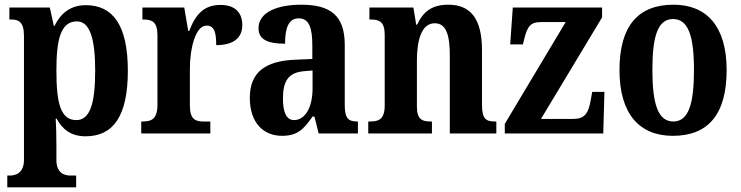

<svg xmlns="http://www.w3.org/2000/svg" viewBox="-20 -568 3153 817"><path d="M11 229H304V179H280C257 179 220 171 220 113V49C220 8 219 -30 217 -63H221C246 -17 283 12 344 12C462 12 524 -74 524 -267C524 -460 461 -546 345 -546C278 -546 237 -509 212 -458H209L192 -536H20V-485H26C59 -485 82 -476 82 -415V112C82 170 45 179 21 179H11ZM305 -57C238 -57 220 -128 220 -268C220 -399 238 -477 307 -477C363 -477 385 -402 385 -267C385 -128 363 -57 305 -57Z M581 0H875V-51H847C813 -51 788 -59 788 -118V-275C788 -360 811 -459 859 -459C892 -459 900 -431 900 -376C970 -376 1011 -404 1011 -461C1011 -512 983 -547 918 -547C848 -547 812 -507 785 -436H781L764 -536H586V-485H589C627 -485 650 -476 650 -417V-123C650 -60 624 -51 585 -51H581Z M1180 10C1246 10 1272 -18 1310 -72H1318L1336 0H1503V-51H1500C1460 -51 1447 -67 1447 -122V-377C1447 -503 1385 -548 1262 -548C1160 -548 1080 -516 1080 -448C1080 -401 1117 -382 1193 -382C1193 -449 1208 -490 1251 -490C1296 -490 1309 -448 1309 -374V-317L1238 -314C1108 -309 1043 -260 1043 -152C1043 -42 1104 10 1180 10ZM1231 -57C1199 -57 1184 -90 1184 -148C1184 -222 1206 -259 1273 -265L1310 -268V-191C1310 -112 1279 -57 1231 -57Z M1547 0H1818V-51H1814C1776 -51 1754 -59 1754 -116V-311C1754 -393 1772 -469 1830 -469C1879 -469 1894 -418 1894 -333V0H2092V-51H2088C2049 -51 2031 -60 2031 -122V-354C2031 -490 1981 -548 1888 -548C1818 -548 1781 -519 1755 -463H1751L1739 -536H1552V-485H1556C1594 -485 1617 -476 1617 -420V-120C1617 -60 1592 -51 1553 -51H1547Z M2128 0H2547L2552 -177H2500L2494 -144C2484 -83 2466 -62 2419 -62H2282L2542 -494V-536H2162L2151 -379H2205L2211 -403C2224 -457 2239 -474 2281 -474H2387L2128 -41Z M2843 10C2994 10 3072 -82 3072 -270C3072 -457 2986 -548 2846 -548C2695 -548 2616 -457 2616 -270C2616 -82 2702 10 2843 10ZM2845 -51C2780 -51 2756 -126 2756 -270C2756 -414 2779 -487 2844 -487C2909 -487 2933 -414 2933 -270C2933 -126 2910 -51 2845 -51Z"/></svg>

Font: Noto Serif Condensed
Style: Bold
Weight: 700
Width: 3
Designer: Monotype Design Team
Foundry: Monotype Imaging Inc.
Version: Version 2.015